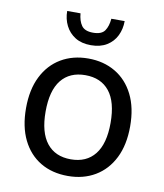

<svg xmlns="http://www.w3.org/2000/svg" viewBox="-85 -830 775 908"><g transform="rotate(10 302.0 -376.0)"><path d="M52 -274Q52 -363 83.5 -426Q115 -489 171.5 -522.5Q228 -556 302 -556Q376 -556 432.5 -522.5Q489 -489 520.5 -426Q552 -363 552 -274Q552 -185 520.5 -122Q489 -59 432.5 -25.5Q376 8 302 8Q226 8 170 -25.5Q114 -59 83 -122Q52 -185 52 -274ZM146 -274Q146 -174 186.5 -123Q227 -72 302 -72Q377 -72 417.5 -123Q458 -174 458 -274Q458 -375 417.5 -425.5Q377 -476 302 -476Q227 -476 186.5 -425.5Q146 -375 146 -274ZM302 -620Q257 -620 226.5 -639Q196 -658 180 -690Q164 -722 164 -760H228Q231 -724 246.5 -702Q262 -680 302 -680Q343 -680 358 -702Q373 -724 376 -760H440Q440 -722 424.5 -690Q409 -658 378 -639Q347 -620 302 -620Z"/></g></svg>

Font: Kufam
Style: Regular
Weight: 400
Designer: Wael Morcos, Artur Schmal
Foundry: Original Type
Version: Version 1.301; ttfautohint (v1.8.3)